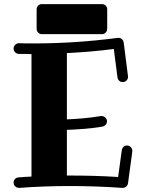

<svg xmlns="http://www.w3.org/2000/svg" viewBox="-20 -904 699 933"><path d="M623 -168C623 -170 623 -171 623 -172C623 -183 613 -197 597 -197C585 -197 574 -188 572 -175L554 -44C475 -49 396 -51 319 -51C315 -51 310 -51 305 -51V-273C336 -274 419 -278 479 -289C491 -292 500 -302 500 -315C500 -328 488 -340 474 -340C472 -340 471 -340 469 -340C415 -330 337 -325 305 -324V-646C382 -650 458 -656 533 -666L551 -527C553 -514 564 -505 576 -505C589 -505 602 -515 602 -530C602 -531 602 -532 602 -533L581 -698C579 -710 569 -720 556 -720C554 -720 553 -720 552 -720C417 -702 280 -693 142 -693C119 -693 96 -693 72 -694C58 -694 46 -682 46 -668C46 -654 57 -643 71 -642C92 -642 112 -642 133 -641V-46C112 -45 91 -44 70 -42C56 -41 46 -30 46 -17C46 -2 57 8 72 9C72 9 73 9 74 9C153 3 235 0 319 0C403 0 488 3 575 9C575 9 576 9 576 9C589 9 600 0 602 -13ZM501 -858C501 -873 490 -884 476 -884H183C169 -884 158 -873 158 -858V-764C158 -750 169 -738 183 -738H476C490 -738 501 -750 501 -764Z"/></svg>

Font: Ribeye
Style: Regular
Weight: 400
Designer: Astigmatic (AOETI)
Foundry: Astigmatic (AOETI)
Version: Version 1.000